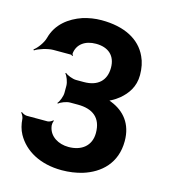

<svg xmlns="http://www.w3.org/2000/svg" viewBox="-111 -807 794 904"><g transform="rotate(15 285.5 -355.5)"><path d="M276 -607C336 -607 373 -575 373 -516C373 -453 334 -418 267 -418H229C212 -418 184 -429 175 -438L172 -435C181 -426 192 -398 192 -380V-345C192 -328 181 -300 172 -291L175 -288C184 -297 212 -308 229 -308H267C340 -308 384 -275 384 -201C384 -138 339 -104 276 -104C226 -104 184 -130 175 -173C172 -182 174 -199 178 -205L175 -207C171 -202 158 -195 150 -195H49C40 -195 27 -201 22 -206L19 -203C24 -198 31 -186 32 -177C34 -149 40 -125 52 -103C90 -34 168 10 273 10C309 10 342 5 373 -4C457 -30 525 -91 525 -199C525 -283 481 -335 416 -361C411 -363 402 -367 398 -367V-363C402 -363 409 -366 414 -369C428 -376 441 -385 452 -394C485 -422 514 -460 514 -518C514 -551 508 -581 496 -606C462 -681 383 -721 273 -721C241 -721 211 -716 182 -707C120 -686 64 -644 46 -575C39 -548 15 -517 -2 -505L1 -501C18 -513 62 -527 89 -527H175C178 -527 180 -524 182 -522L185 -525C184 -526 181 -531 181 -534C186 -581 224 -607 276 -607Z"/></g></svg>

Font: Asimov
Style: Edge
Weight: 500
Designer: Google
Version: Version 2.000980: 2014